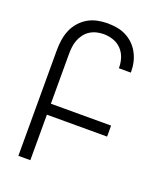

<svg xmlns="http://www.w3.org/2000/svg" viewBox="-138 -832 775 920"><g transform="rotate(20 250.0 -371.5)"><path d="M66 0V-540Q66 -566 70 -592Q74 -618 84 -642Q94 -666 111.5 -686Q129 -706 151 -719Q173 -732 199 -737.5Q225 -743 251 -743Q275 -743 299 -739Q323 -735 345 -724Q367 -713 384.5 -696Q402 -679 413.5 -657.5Q425 -636 430.5 -612.5Q436 -589 436 -564V-559H375V-563Q375 -588 367 -612Q359 -636 341.5 -654Q324 -672 300 -680Q276 -688 251 -688Q233 -688 215 -683.5Q197 -679 181.5 -669Q166 -659 155 -644Q144 -629 137.5 -612Q131 -595 129 -576.5Q127 -558 127 -540V-288H434V-232H127V0Z"/></g></svg>

Font: Iosevka Light
Style: Regular
Weight: 300
Monospace: yes
Designer: Belleve Invis
Foundry: Belleve Invis
Version: Version 32.5.0; ttfautohint (v1.8.4)